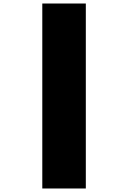

<svg xmlns="http://www.w3.org/2000/svg" viewBox="-20 -816 728 1094"><path d="M221 -796V258H469V-796Z"/></svg>

Font: Perun SemiBold
Style: Regular
Weight: 600
Foundry: Copyright (c) Stefan Peev, Context Ltd, 2016
Version: Version 1.089